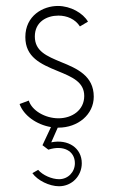

<svg xmlns="http://www.w3.org/2000/svg" viewBox="-20 -425 384 651"><path d="M178.2 7.8C244.1 7.8 297.9 -36.6 297.9 -97.2C297.9 -168 240.7 -192.9 187.5 -214.4C138.2 -234.9 98.1 -251.5 98.1 -301.3C98.1 -351.1 138.7 -372.1 178.2 -372.1C207 -372.1 234.9 -360.4 251 -335.4L278.3 -351.6C261.7 -380.4 219.7 -404.8 176.3 -404.8C126 -404.8 65.9 -372.1 65.9 -299.3C65.9 -231.4 117.2 -208 175.8 -184.1C224.6 -164.1 265.6 -147 265.6 -99.6C265.6 -51.3 224.1 -23.9 178.2 -23.9C132.8 -23.9 87.9 -50.3 77.6 -84L46.4 -72.3C60.1 -33.7 103.5 -2.4 152.8 5.9L124 67.4L144 82.5C194.3 65.9 233.9 86.4 233.9 128.4C233.9 158.7 210.4 182.6 180.2 182.6C155.8 182.6 124.5 168.9 109.4 150.9L89.8 162.1C107.4 187 147.5 206.5 180.2 206.5C223.6 206.5 257.3 171.9 257.3 128.4C257.3 77.1 211.4 45.9 153.8 57.6L175.8 7.8Z"/></svg>

Font: Now ExtraLight
Style: Regular
Weight: 200
Designer: Alfredo Marco Pradil
Foundry: Alfredo Marco Pradil
Version: Version 1.200;hotconv 1.0.109;makeotfexe 2.5.65596